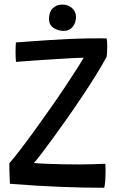

<svg xmlns="http://www.w3.org/2000/svg" viewBox="-20 -838 562 864"><path d="M449 7Q360.5 7 254.8 3Q149 -1 24.5 -11Q24.5 -21 23.5 -38.5Q22.5 -56 22.2 -74Q22 -92 22 -103Q43.5 -128 73.8 -167.5Q104 -207 138 -254Q172 -301 206.2 -349.8Q240.5 -398.5 270.5 -443.5Q300.5 -488.5 323.2 -524Q346 -559.5 356.5 -578.5Q343 -578.5 308.2 -576.5Q273.5 -574.5 228 -571.8Q182.5 -569 135.8 -565.8Q89 -562.5 52 -559.5Q51 -567.5 50.5 -579.8Q50 -592 50 -604Q50 -617 50.5 -628.5Q51 -640 51.5 -647Q83 -649.5 122.5 -652.2Q162 -655 204.5 -657.8Q247 -660.5 288.2 -662.5Q329.5 -664.5 364.5 -665Q373 -665 392.2 -665.2Q411.5 -665.5 431.2 -665.5Q451 -665.5 460 -665Q461.5 -657.5 462 -647.8Q462.5 -638 462.5 -628Q462.5 -613.5 461.8 -601.2Q461 -589 460 -583Q441 -547 413 -502Q385 -457 352.5 -408Q320 -359 286.2 -311Q252.5 -263 222 -221Q191.5 -179 168 -148.5Q144.5 -118 132.5 -104.5Q153 -102.5 186.8 -101Q220.5 -99.5 260.2 -98.8Q300 -98 338.5 -98Q368 -98 397.8 -99Q427.5 -100 454 -101Q454.5 -92 455 -78Q455.5 -64 454.5 -49.5Q454.5 -32 452.8 -16Q451 0 449 7ZM260 -817.5Q286.5 -817.5 304.2 -801.5Q322 -785.5 322 -762.5Q322 -735.5 307 -717.2Q292 -699 267.5 -699Q240.5 -699 220.5 -712.8Q200.5 -726.5 200.5 -752.5Q200.5 -784.5 217.8 -801Q235 -817.5 260 -817.5Z"/></svg>

Font: Grandstander Thin
Style: Regular
Weight: 400
Version: Version 1.200